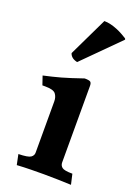

<svg xmlns="http://www.w3.org/2000/svg" viewBox="-140 -780 599 842"><g transform="rotate(20 159.5 -359.5)"><path d="M234 -76Q234 -62 244.5 -53.5Q255 -45 293 -45L304 3Q278 2 244 1Q210 0 177 0Q149 0 117 0.5Q85 1 51 3L41 -45Q86 -46 98 -54.5Q110 -63 110 -76V-316Q110 -336 99.5 -350Q89 -364 50 -364H37L23 -405Q45 -410 64 -414.5Q83 -419 102.5 -424.5Q122 -430 145.5 -437.5Q169 -445 201 -456Q222 -456 228 -451.5Q234 -447 234 -433ZM196 -722Q211 -722 227 -718Q243 -714 257.5 -708Q272 -702 284.5 -695Q297 -688 305 -683Q311 -679 308 -675L145 -512Q128 -516 119.5 -524Q111 -532 109 -541Z"/></g></svg>

Font: Lusitana
Style: Bold
Weight: 700
Designer: Ana Paula Megda
Foundry: Ana Paula Megda
Version: Version 1.000; ttfautohint (v1.1) -l 8 -r 50 -G 200 -x 14 -D